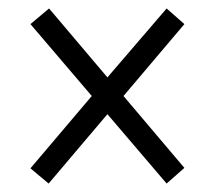

<svg xmlns="http://www.w3.org/2000/svg" viewBox="-20 -585 505 454"><path d="M95 -151 52 -187 197 -358 52 -528 96 -565 234 -402 374 -565 416 -528 272 -358 416 -188 374 -151 234 -315Z"/></svg>

Font: Noto Serif Georgian Condensed
Style: Regular
Weight: 400
Width: 3
Designer: Monotype Design Team, Akaki Razmadze
Foundry: Google LLC
Version: Version 2.003; ttfautohint (v1.8.4.7-5d5b)